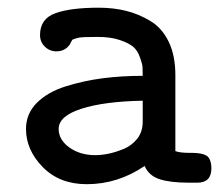

<svg xmlns="http://www.w3.org/2000/svg" viewBox="-20 -470 565 494"><path d="M46.9 -138.2Q46.9 -177.2 74.5 -205.1Q102.1 -232.9 148.4 -247.6Q194.8 -262.2 243.9 -268.6Q293 -274.9 347.2 -274.9Q347.2 -290 346.7 -297.6Q346.2 -305.2 340.1 -322.5Q334 -339.8 323 -349.4Q312 -358.9 288.6 -366.9Q265.1 -375 231 -375Q210 -375 197 -374.5Q184.1 -374 177 -371.6Q169.9 -369.1 168 -368.7Q166 -368.2 163.1 -362.5Q160.2 -356.9 159.2 -355Q147 -337.9 125 -337.9Q107.9 -337.9 95.5 -349.9Q83 -361.8 83 -379.9Q83 -421.9 122.6 -436Q162.1 -450.2 233.9 -450.2Q272 -450.2 304.4 -442.1Q336.9 -434.1 366.9 -416Q397 -397.9 414.1 -362.5Q431.2 -327.1 431.2 -276.9V-81.1Q443.8 -76.7 467.8 -76.7Q470.2 -76.7 472.7 -76.7Q474.1 -76.7 476.1 -76.7Q501 -76.2 511.7 -69.3Q523.4 -61.5 523.9 -37.1Q523.9 0 487.8 0H464.8Q418 0 390.4 -9Q362.8 -18.1 352.1 -43Q283.2 3.9 203.1 3.9Q133.3 3.9 90.1 -40Q46.9 -84 46.9 -138.2ZM130.9 -138.2Q130.9 -110.4 158.4 -90.6Q186 -70.8 225.1 -70.8Q241.2 -70.8 259 -74.5Q276.9 -78.1 297.9 -86.7Q318.8 -95.2 333 -113Q347.2 -130.9 347.2 -157.2V-210.9Q248 -209 189.5 -190.2Q130.9 -171.4 130.9 -138.2Z"/></svg>

Font: CMU Typewriter Text
Style: Bold
Weight: 700
Version: Version 0.7.0